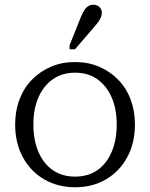

<svg xmlns="http://www.w3.org/2000/svg" viewBox="-20 -781 634 811"><path d="M550 -255Q550 -177 517.5 -117Q485 -57 428 -23.5Q371 10 297 10Q224 10 166.5 -23.5Q109 -57 76.5 -117Q44 -177 44 -255Q44 -313 62.5 -361.5Q81 -410 115.5 -445Q150 -480 196 -499.5Q242 -519 297 -519Q352 -519 398 -499.5Q444 -480 478.5 -445Q513 -410 531.5 -361.5Q550 -313 550 -255ZM121 -255Q121 -189 142.5 -139Q164 -89 203.5 -62Q243 -35 297 -35Q352 -35 391 -62Q430 -89 451.5 -139Q473 -189 473 -255Q473 -321 451.5 -370Q430 -419 391 -446.5Q352 -474 297 -474Q243 -474 203.5 -446.5Q164 -419 142.5 -370Q121 -321 121 -255ZM322 -710Q329 -727 336.5 -738.5Q344 -750 353.5 -755.5Q363 -761 374 -761Q390 -761 400 -751.5Q410 -742 410 -727Q410 -718 406.5 -709Q403 -700 396.5 -690.5Q390 -681 382 -672L297 -573H274V-590Z"/></svg>

Font: Roboto Serif 36pt Light
Style: Regular
Weight: 300
Designer: Greg Gazdowicz
Foundry: Commercial Type
Version: Version 1.008